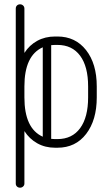

<svg xmlns="http://www.w3.org/2000/svg" viewBox="-20 -679 512 889"><path d="M93 171Q93 179 87 184.5Q81 190 73 190Q64 190 58.5 184.5Q53 179 53 171V-639Q53 -648 58.5 -653.5Q64 -659 73 -659Q81 -659 87 -653.5Q93 -648 93 -639V-434Q116 -470 152.5 -490Q189 -510 235 -510H246Q329 -510 378.5 -447Q428 -384 428 -279V-228Q428 -123 379 -59Q330 5 246 5H235Q189 5 152.5 -15.5Q116 -36 93 -72ZM388 -279Q388 -371 351 -421Q314 -471 246 -471H235Q226 -471 217 -470V-36Q226 -35 235 -35H246Q314 -35 351 -85.5Q388 -136 388 -228ZM93 -228Q93 -84 178 -46V-460Q93 -422 93 -279Z"/></svg>

Font: Libertine Sup Light
Style: Regular
Weight: 300
Designer: Bastien Sozeau
Foundry: NBR — Bastien Sozeau
Version: Version 2.003; ttfautohint (v1.8.4.7-5d5b);gftools[0.9.33]